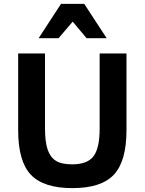

<svg xmlns="http://www.w3.org/2000/svg" viewBox="-20 -950 742 985"><path d="M628.9 -282.2Q628.9 -123.5 564.5 -54.2Q500 15.1 351.1 15.1Q203.6 15.1 138.4 -53.5Q73.2 -122.1 73.2 -282.2V-675.8H210.9V-292Q210.9 -223.1 224.1 -183.6Q237.3 -144 266.1 -125.5Q294.9 -106.9 350.1 -106.9Q428.7 -106.9 460 -148.7Q491.2 -190.4 491.2 -290V-675.8H628.9ZM424.3 -753.9 353 -838.9 280.3 -753.9H178.2L293 -930.2H412.1L527.3 -753.9Z"/></svg>

Font: Clear Sans
Style: Bold
Weight: 700
Foundry: Intel Corporation
Version: Version 1.00